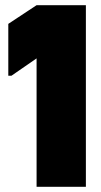

<svg xmlns="http://www.w3.org/2000/svg" viewBox="-20 -720 388 740"><path d="M121 0V-495L24 -428H12V-628L121 -700H311V0Z"/></svg>

Font: Phudu Light Black
Style: Regular
Weight: 900
Version: Version 1.005;gftools[0.9.23]